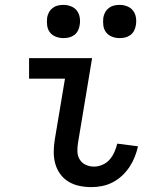

<svg xmlns="http://www.w3.org/2000/svg" viewBox="-20 -758 640 786"><path d="M354 8Q329 8 305 3Q281 -2 261 -14Q241 -26 227 -45Q213 -64 206.5 -87Q200 -110 200 -135Q200 -160 204 -185L246 -436H99V-520H357L299 -171Q296 -153 297 -135.5Q298 -118 307 -104Q316 -90 331.5 -83Q347 -76 365 -76Q382 -76 399.5 -83.5Q417 -91 429 -105Q441 -119 448.5 -136Q456 -153 460 -170L545 -159Q540 -137 531.5 -115.5Q523 -94 510 -74.5Q497 -55 480 -39Q463 -23 442 -12Q421 -1 398.5 3.5Q376 8 354 8ZM469 -602Q453 -602 438 -608Q423 -614 414 -626Q405 -638 403 -654Q401 -670 403 -686Q405 -698 411 -708.5Q417 -719 426.5 -726Q436 -733 447 -735.5Q458 -738 470 -738Q486 -738 501 -732Q516 -726 525 -714Q534 -702 536.5 -686Q539 -670 536 -654Q534 -642 528.5 -631.5Q523 -621 513 -614Q503 -607 492 -604.5Q481 -602 469 -602ZM239 -602Q223 -602 208 -608Q193 -614 184 -626Q175 -638 173 -654Q171 -670 173 -686Q175 -698 181 -708.5Q187 -719 196.5 -726Q206 -733 217 -735.5Q228 -738 240 -738Q256 -738 271 -732Q286 -726 295 -714Q304 -702 306.5 -686Q309 -670 306 -654Q304 -642 298.5 -631.5Q293 -621 283 -614Q273 -607 262 -604.5Q251 -602 239 -602Z"/></svg>

Font: Iosevka Medium Extended
Style: Italic
Weight: 500
Width: 7
Italic angle: -9°
Monospace: yes
Designer: Belleve Invis
Foundry: Belleve Invis
Version: Version 32.5.0; ttfautohint (v1.8.4)